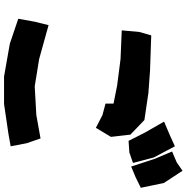

<svg xmlns="http://www.w3.org/2000/svg" viewBox="-7 -875 909 935"><g transform="rotate(90 447.5 -407.5)"><path d="M717.8 -791 752.9 -708 791 -591.8 842.8 -613.3 894.5 -638.7 871.1 -751 811.5 -841.8 770.5 -813.5ZM572.3 -752 627 -656.2 666 -579.1 722.7 -583 773.4 -600.6 747.1 -701.2 692.4 -804.7 638.7 -780.3ZM102.5 -189.5 85.9 -123 71.3 -42 192.4 -1 352.5 27.3H486.3L631.8 5.9L692.4 -4.9L677.7 -82L654.3 -150.4L540 -129.9L400.4 -122.1L267.6 -143.6ZM152.3 -689.5 135.7 -631.8 127.9 -545.9 267.6 -540 396.5 -523.4 484.4 -505.9V-466.8L540 -452.1L602.5 -419.9L646.5 -493.2L635.7 -587.9L564.5 -656.2L431.6 -675.8L324.2 -683.6Z"/></g></svg>

Font: MaokenAssortedSans-TC
Style: Regular
Weight: 500
Version: Version 0.83